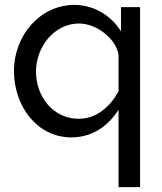

<svg xmlns="http://www.w3.org/2000/svg" viewBox="-20 -551 663 784"><path d="M37 -261C37 -117 132 10 271 10C350 10 417 -29 464 -103V213H552V-522H474V-423C435 -486 365 -531 284 -531C145 -531 37 -408 37 -261ZM464 -178C430 -116 375 -66 301 -66C199 -66 127 -154 127 -259C127 -358 200 -455 303 -455C372 -455 452 -396 464 -328Z"/></svg>

Font: FIGSv2-sans-serif Medium
Style: Regular
Weight: 500
Designer: Matt McInerney, Pablo Impallari, Rodrigo Fuenzalida,Mirko Velimirovic
Foundry: Matt McInerney, Pablo Impallari, Rodrigo Fuenzalida
Version: Version 4.021;hotconv 1.0.109;makeotfexe 2.5.65596